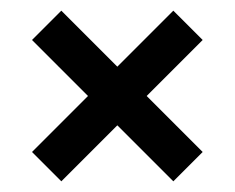

<svg xmlns="http://www.w3.org/2000/svg" viewBox="-20 -510 440 360"><path d="M95 -170 40 -225 145 -330 40 -435 95 -490 200 -385 305 -490 360 -435 255 -330 360 -225 305 -170 200 -275Z"/></svg>

Font: Cuprum
Style: Regular
Weight: 400
Designer: Jovanny Lemonad
Foundry: Jovanny Lemonad
Version: Version 3.000